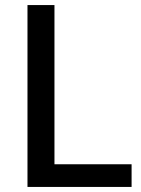

<svg xmlns="http://www.w3.org/2000/svg" viewBox="-20 -738 555 758"><path d="M499.5 -89.5V0H88.5V-718H195V-89.5Z"/></svg>

Font: LatoLatin Medium
Style: Regular
Weight: 500
Designer: Lukasz Dziedzic with Adam Twardoch and Botio Nikoltchev
Foundry: tyPoland Lukasz Dziedzic
Version: Version 2.015; 2015-08-06; http://www.latofonts.com/